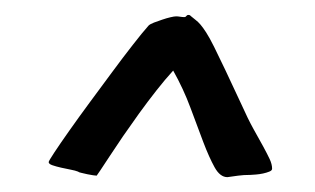

<svg xmlns="http://www.w3.org/2000/svg" viewBox="-20 -722 420 256"><path d="M178.2 -688Q180.2 -689.9 185.3 -691.9Q190.4 -693.8 196.3 -695.8Q202.1 -697.8 207.3 -699Q212.4 -700.2 214.8 -700.2Q217.3 -700.2 220.2 -699.7Q223.1 -699.2 226.1 -699.2Q227.5 -699.2 228.5 -700.7Q229.5 -702.1 231 -702.1Q231.9 -702.1 232.7 -701.9Q233.4 -701.7 234.9 -700.2Q238.3 -697.3 241.2 -695.1Q244.1 -692.9 247.3 -689.2Q250.5 -685.5 254.9 -678.7Q259.3 -671.9 265.4 -659.7Q271.5 -647.5 280.3 -628.9Q289.1 -610.4 301.8 -583Q310.5 -563.5 318.1 -549.8Q325.7 -536.1 331.1 -526.4Q336.4 -516.6 339.6 -509.8Q342.8 -502.9 342.8 -497.1Q342.8 -494.6 339.1 -493.2Q335.4 -491.7 330.8 -490.7Q326.2 -489.7 321.3 -489.3Q316.4 -488.8 314 -488.8Q304.7 -488.8 297.6 -487.8Q290.5 -486.8 283.2 -485.8Q273.4 -485.8 266.1 -499Q258.8 -512.2 251 -532.7Q243.2 -553.2 233.9 -578.4Q224.6 -603.5 210.9 -627.9Q200.2 -616.2 188.5 -601.3Q176.8 -586.4 165.5 -570.8Q154.3 -555.2 144 -540.3Q133.8 -525.4 126.2 -513.7Q118.7 -502 113.8 -494.9Q108.9 -487.8 108.9 -487.8Q107.9 -487.8 104.2 -488.3Q100.6 -488.8 96.4 -489.7Q92.3 -490.7 88.6 -491.5Q85 -492.2 84 -493.2Q80.6 -494.6 74.2 -495.8Q67.9 -497.1 61.3 -498.5Q54.7 -500 49.8 -501.7Q44.9 -503.4 44.9 -505.9Q44.9 -507.3 52.5 -518.8Q60.1 -530.3 72.3 -547.6Q84.5 -564.9 99.6 -585.4Q114.7 -606 129.4 -625.7Q144 -645.5 157 -662.1Q169.9 -678.7 178.2 -688Z"/></svg>

Font: Oregano
Style: Regular
Weight: 400
Version: Version 1.000